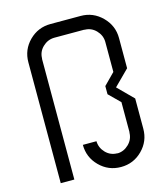

<svg xmlns="http://www.w3.org/2000/svg" viewBox="-121 -928 896 1023"><g transform="rotate(-15 327.0 -416.5)"><path d="M328.3 -166.7Q329.2 -130 355.4 -102.9Q381.7 -75.8 420 -75.8V-75Q455.8 -75.8 482.9 -102.5Q510 -129.2 510 -166.7H510.8V-333.3L450 -393.3V-438.3L510.8 -500V-666.7Q510 -702.5 483.8 -729.6Q457.5 -756.7 420 -756.7V-757.5H253.3Q216.7 -756.7 189.6 -730.4Q162.5 -704.2 162.5 -666.7H161.7V0H86.7V-666.7Q86.7 -735.8 135.4 -784.6Q184.2 -833.3 253.3 -833.3H420Q488.3 -833.3 537.5 -784.2Q586.7 -735 586.7 -666.7V-500L503.3 -416.7L586.7 -333.3V-166.7Q586.7 -97.5 537.9 -48.8Q489.2 0 420 0Q350.8 0 302.1 -48.8Q253.3 -97.5 253.3 -166.7Z"/></g></svg>

Font: 0xA000-Squarish
Style: Squareish
Weight: 400
Version: Version 0.1